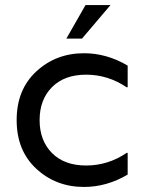

<svg xmlns="http://www.w3.org/2000/svg" viewBox="-20 -731 576 761"><path d="M482 -385Q408 -435 321.5 -435Q235 -435 186 -385.5Q137 -336 137 -255Q137 -174 186 -124.5Q235 -75 321.5 -75Q408 -75 482 -125H486V-39Q403 10 313 10Q202 10 124 -62Q46 -134 46 -255Q46 -376 124 -448Q202 -520 313 -520Q403 -520 486 -471V-385ZM319 -711H418L305 -578H243Z"/></svg>

Font: Varela
Style: Regular
Weight: 400
Designer: Joe Prince
Foundry: Joe Prince
Version: Version 1.000